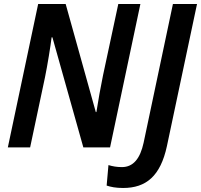

<svg xmlns="http://www.w3.org/2000/svg" viewBox="-20 -734 1001 956"><path d="M19 0H130L204 -349C216 -407 232 -506 237 -548H241L395 0H528L679 -714H569L493 -359C482 -307 468 -228 460 -176H457L307 -714H170ZM593 202C708 202 779 142 811 -6L961 -714H841L695 -23C678 55 644 98 587 98C561 98 540 94 520 88L511 190C532 197 557 202 593 202Z"/></svg>

Font: Noto Sans SemiCondensed SemiBold
Style: Italic
Weight: 600
Width: 4
Italic angle: -12°
Designer: Monotype Design Team
Foundry: Monotype Imaging Inc.
Version: Version 2.013